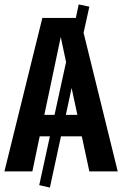

<svg xmlns="http://www.w3.org/2000/svg" viewBox="-25 -773 551 866"><path d="M344 -158H250L200 73L152 62L200 -158H154L121 0H-5L166 -692H317L330 -753L378 -743L352 -625L506 0H378ZM221 -255 273 -493 249 -606 175 -255ZM324 -255 298 -376 272 -255Z"/></svg>

Font: Fira Sans Compressed SemiBold
Style: Regular
Weight: 600
Width: 1
Designer: bBox Type GmbH & Carrois Corporate GbR & Edenspiekermann AG
Foundry: bBox Type GmbH & Carrois Corporate GbR & Edenspiekermann AG
Version: Version 4.301